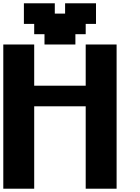

<svg xmlns="http://www.w3.org/2000/svg" viewBox="-20 -1145 852 1165"><path d="M500 0H687.5V-875H500V-625H187.5V-875H0V0H187.5V-500H500ZM250 -875H437.5V-937.5H500V-1000H562.5V-1125H375V-1062.5H312.5V-1125H125V-1000H187.5V-937.5H250Z"/></svg>

Font: Faithful 32x
Style: Semibold
Weight: 400
Foundry: Faithful Resource Pack
Version: Version 1.0; January 27, 2023